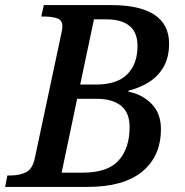

<svg xmlns="http://www.w3.org/2000/svg" viewBox="-42 -734 727 754"><path d="M-22 0 -13 -45H1Q34 -45 60 -57.5Q86 -70 95 -114L199 -603Q203 -619 203 -631Q203 -655 182.5 -662Q162 -669 132 -669H120L130 -714H395Q507 -714 564.5 -676Q622 -638 622 -563Q622 -509 600.5 -471.5Q579 -434 543 -411.5Q507 -389 463 -378L462 -374Q516 -364 553 -326.5Q590 -289 590 -227Q590 -121 517 -60.5Q444 0 302 0ZM376 -658H327L273 -402H335Q418 -402 458 -442.5Q498 -483 498 -553Q498 -607 466.5 -632.5Q435 -658 376 -658ZM337 -346H261L200 -56H284Q381 -56 424 -104Q467 -152 467 -235Q467 -291 433.5 -318.5Q400 -346 337 -346Z"/></svg>

Font: Noto Serif Medium
Style: Italic
Weight: 500
Italic angle: -12°
Designer: Monotype Design Team
Foundry: Monotype Imaging Inc.
Version: Version 2.014; ttfautohint (v1.8.4.7-5d5b)